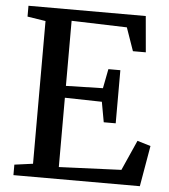

<svg xmlns="http://www.w3.org/2000/svg" viewBox="-53 -791 738 839"><g transform="rotate(5 316.0 -371.5)"><path d="M118 -57V-683L38 -695.5V-743H552.5L566.5 -585H510L474.5 -686.5L231.5 -694V-408.5L393.5 -412.5L410 -497.5H462.5V-264.5H410L394 -353L231.5 -356.5V-52.5L505 -64L564 -196.5L622.5 -179L591.5 0H37V-46Z"/></g></svg>

Font: Merriweather 36pt Medium
Style: Regular
Weight: 500
Version: Version 2.100